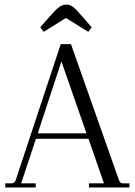

<svg xmlns="http://www.w3.org/2000/svg" viewBox="-20 -824 592 844"><path d="M270 -745 172 -684 157 -704 198 -751Q226 -783 241 -793.5Q256 -804 274 -804Q287 -804 301.5 -793Q316 -782 344 -749L383 -704L368 -684ZM522 -18H549V0H371V-18H437L369 -214H138L73 -18H137V0H3V-18H30Q44 -18 49 -32L247 -630H292L503 -32Q508 -18 522 -18ZM146 -238H360L250 -554Z"/></svg>

Font: Arapey Thin
Style: Regular
Weight: 100
Designer: Eduardo Rodriguez Tunni
Foundry: Eduardo Rodriguez Tunni
Version: Version 4.000;hotconv 1.0.109;makeotfexe 2.5.65596